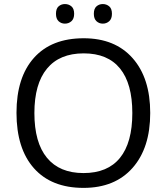

<svg xmlns="http://www.w3.org/2000/svg" viewBox="-20 -913 819 943"><path d="M717.8 -357.9Q717.8 -186.5 631.1 -88.4Q544.4 9.8 390.1 9.8Q232.4 9.8 146.7 -86.7Q61 -183.1 61 -358.9Q61 -533.2 147 -629.2Q232.9 -725.1 391.1 -725.1Q544.9 -725.1 631.3 -627.4Q717.8 -529.8 717.8 -357.9ZM148.9 -357.9Q148.9 -212.9 210.7 -137.9Q272.5 -63 390.1 -63Q508.8 -63 569.3 -137.7Q629.9 -212.4 629.9 -357.9Q629.9 -502 569.6 -576.4Q509.3 -650.9 391.1 -650.9Q272.5 -650.9 210.7 -575.9Q148.9 -501 148.9 -357.9ZM254.9 -845.2Q254.9 -870.6 267.8 -881.8Q280.8 -893.1 298.8 -893.1Q317.4 -893.1 330.8 -881.8Q344.2 -870.6 344.2 -845.2Q344.2 -820.8 330.8 -808.8Q317.4 -796.9 298.8 -796.9Q280.8 -796.9 267.8 -808.8Q254.9 -820.8 254.9 -845.2ZM440.9 -845.2Q440.9 -870.6 453.9 -881.8Q466.8 -893.1 484.9 -893.1Q502.9 -893.1 516.4 -881.8Q529.8 -870.6 529.8 -845.2Q529.8 -820.8 516.4 -808.8Q502.9 -796.9 484.9 -796.9Q466.8 -796.9 453.9 -808.8Q440.9 -820.8 440.9 -845.2Z"/></svg>

Font: Open Sans Y to K
Style: Regular
Weight: 400
Version: Version 1.10